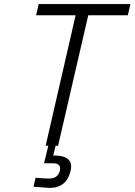

<svg xmlns="http://www.w3.org/2000/svg" viewBox="-20 -715 660 942"><path d="M246 48H241L253 0H265L413 -640H607L620 -695H170L157 -640H351L204 0H217L196 86H240C263.3 86 275 94.3 275 111C275 114.3 274.7 118 274 122C267.3 148 250 161 222 161C203.3 161 181 159.7 155 157L144 201L222 207C278.7 207 313.3 179.3 326 124C328 116 329 108.7 329 102C329 66 301.3 48 246 48Z"/></svg>

Font: Titillium Web
Style: Light Italic
Weight: 300
Italic angle: -13°
Version: Version 1.001;PS 57.000;hotconv 1.0.70;makeotf.lib2.5.55311